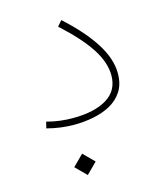

<svg xmlns="http://www.w3.org/2000/svg" viewBox="-104 -523 698 830"><g transform="rotate(-15 245.0 -108.5)"><path d="M138.2 182.1 186 134.3 233.9 182.1 186 230ZM425.3 -161.6Q425.3 -113.3 404.3 -81.1Q383.3 -48.8 348.4 -30Q313.5 -11.2 271.2 -3.2Q229 4.9 186.5 4.9Q156.7 4.9 126.7 1Q96.7 -2.9 64.9 -11.2L71.8 -39.6Q103.5 -31.2 131.8 -27.8Q160.2 -24.4 188 -24.4Q284.7 -24.4 340.3 -58.3Q396 -92.3 396 -160.2Q396 -218.3 355 -281.5Q314 -344.7 228 -422.9L248.5 -446.8Q335 -368.7 380.1 -297.6Q425.3 -226.6 425.3 -161.6Z"/></g></svg>

Font: Estedad-FD Thin
Style: Regular
Weight: 100
Designer: Amin Abedi
Version: Version 7.3